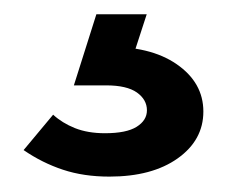

<svg xmlns="http://www.w3.org/2000/svg" viewBox="-20 -32 311 262"><path d="M129.2 209Q94.2 209 65.9 199.6Q37.5 190.2 12.2 172.8L52.5 124.5Q64.8 135.8 82.2 142.8Q99.8 149.8 123.2 149.8Q152.5 149.8 166.5 141Q180.5 132.2 180.5 118.5Q180.5 104 166.8 94.2Q153 84.5 124.8 84.5H80.8L111.5 -12.5H180.2L157 58.8L123.5 32Q184.8 30.5 221.1 55.6Q257.5 80.8 257.5 120.2Q257.5 159.2 222.5 184.1Q187.5 209 129.2 209Z"/></svg>

Font: Marine Company Thin
Style: Regular
Weight: 100
Designer: Rodrigo Fuenzalida
Foundry: fragTYPE
Version: Version 1.000